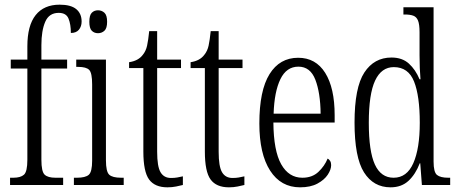

<svg xmlns="http://www.w3.org/2000/svg" viewBox="-20 -791 1959 821"><path d="M23 0V-31H37Q68 -31 82.5 -44Q97 -57 97 -108V-498H26V-536H97V-593Q97 -682 132.5 -726.5Q168 -771 235 -771Q283 -771 306 -752Q329 -733 329 -699Q329 -678 317.5 -664Q306 -650 283 -650Q283 -687 273 -711.5Q263 -736 231 -736Q190 -736 173.5 -698Q157 -660 157 -598V-536H267V-498H157V-108Q157 -57 171 -44Q185 -31 217 -31H250V0Z M399 -649Q383 -649 372.5 -659.5Q362 -670 362 -698Q362 -726 372.5 -736.5Q383 -747 399 -747Q415 -747 426.5 -736.5Q438 -726 438 -698Q438 -670 426.5 -659.5Q415 -649 399 -649ZM296 0V-31H309Q345 -31 359.5 -43.5Q374 -56 374 -104V-430Q374 -479 361.5 -492Q349 -505 314 -505H306V-536H433V-106Q433 -57 447 -44Q461 -31 498 -31H509V0Z M696 10Q642 10 617.5 -23.5Q593 -57 593 -143V-500H532V-525Q572 -531 591 -557Q604 -573 609 -596Q614 -619 618 -658H652V-536H754V-500H652V-142Q652 -79 666.5 -54.5Q681 -30 711 -30Q726 -30 737.5 -32Q749 -34 762 -37V0Q750 3 733 6.5Q716 10 696 10Z M959 10Q905 10 880.5 -23.5Q856 -57 856 -143V-500H795V-525Q835 -531 854 -557Q867 -573 872 -596Q877 -619 881 -658H915V-536H1017V-500H915V-142Q915 -79 929.5 -54.5Q944 -30 974 -30Q989 -30 1000.5 -32Q1012 -34 1025 -37V0Q1013 3 996 6.5Q979 10 959 10Z M1263 10Q1181 10 1135 -61.5Q1089 -133 1089 -263Q1089 -404 1132.5 -474Q1176 -544 1255 -544Q1330 -544 1370.5 -479.5Q1411 -415 1411 -298V-267H1149Q1150 -146 1182.5 -88.5Q1215 -31 1273 -31Q1315 -31 1341.5 -56Q1368 -81 1381 -113Q1387 -110 1391.5 -103Q1396 -96 1396 -85Q1396 -66 1381.5 -44Q1367 -22 1337.5 -6Q1308 10 1263 10ZM1351 -305Q1350 -394 1328.5 -450Q1307 -506 1256 -506Q1205 -506 1179 -452.5Q1153 -399 1150 -305Z M1650 10Q1577 10 1536.5 -54Q1496 -118 1496 -267Q1496 -417 1538 -481Q1580 -545 1654 -545Q1700 -545 1728.5 -519Q1757 -493 1774 -452H1778Q1776 -475 1775 -501Q1774 -527 1774 -554V-653Q1774 -687 1767.5 -703Q1761 -719 1747 -724Q1733 -729 1711 -729H1705V-760H1834V-100Q1834 -55 1848.5 -43Q1863 -31 1897 -31H1905V0H1784L1777 -93H1775Q1757 -46 1727 -18Q1697 10 1650 10ZM1663 -31Q1720 -31 1747.5 -93.5Q1775 -156 1775 -266Q1775 -381 1750.5 -442.5Q1726 -504 1664 -504Q1611 -504 1584 -446.5Q1557 -389 1557 -266Q1557 -144 1583 -87.5Q1609 -31 1663 -31Z"/></svg>

Font: Noto Serif Ethiopic ExtraCondensed Light
Style: Regular
Weight: 300
Width: 2
Designer: Monotype Design Team
Foundry: Monotype Imaging Inc.
Version: Version 2.102; ttfautohint (v1.8.4.7-5d5b)